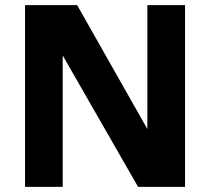

<svg xmlns="http://www.w3.org/2000/svg" viewBox="-20 -724 813 744"><path d="M77 0V-704H279L551 -224V-704H697V0H515L223 -509V0Z"/></svg>

Font: Prodigy Sans
Style: Bold
Weight: 700
Designer: Wei Huang
Foundry: Wei Huang
Version: Version 1.003; ttfautohint (v1.8.3)